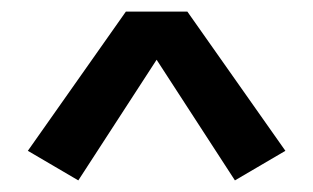

<svg xmlns="http://www.w3.org/2000/svg" viewBox="-20 -755 540 331"><path d="M115 -444 28 -495 197 -735H303L472 -495L385 -444L250 -652Z"/></svg>

Font: Iosevka Custom Semibold
Style: Regular
Weight: 600
Designer: Belleve Invis
Foundry: Belleve Invis
Version: Version 27.0.2; ttfautohint (v1.8.4)